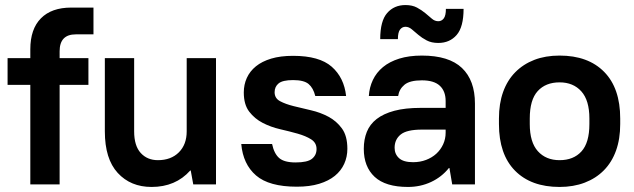

<svg xmlns="http://www.w3.org/2000/svg" viewBox="-20 -730 2510 760"><path d="M100 -394H10V-500H100V-535Q100 -615 142 -657.5Q184 -700 262 -700H350V-594H280Q216 -594 216 -527V-500H330V-394H216V0H100Z M580 10Q497 10 446 -45.5Q395 -101 395 -210V-500H511V-210Q511 -153 537 -124.5Q563 -96 605 -96Q657 -96 688 -127Q719 -158 719 -210V-500H835V0H745L735 -55H733Q675 10 580 10Z M1155 9Q1045 9 993.5 -35.5Q942 -80 935 -160H1057Q1065 -122 1085 -104.5Q1105 -87 1150 -87Q1197 -87 1215 -101.5Q1233 -116 1233 -140Q1233 -165 1211.5 -178.5Q1190 -192 1158 -201Q1126 -210 1089 -218.5Q1052 -227 1020 -243.5Q988 -260 966.5 -288Q945 -316 945 -364Q945 -395 957 -421.5Q969 -448 993 -467.5Q1017 -487 1053.5 -498Q1090 -509 1140 -509Q1244 -509 1293 -466Q1342 -423 1350 -350H1228Q1220 -382 1201.5 -397.5Q1183 -413 1140 -413Q1099 -413 1083 -400Q1067 -387 1067 -365Q1067 -341 1088.5 -329.5Q1110 -318 1142 -310Q1174 -302 1211 -293.5Q1248 -285 1280 -268Q1312 -251 1333.5 -221.5Q1355 -192 1355 -141Q1355 -109 1342.5 -81.5Q1330 -54 1305.5 -34Q1281 -14 1243.5 -2.5Q1206 9 1155 9Z M1595 10Q1506 10 1463 -30Q1420 -70 1420 -141Q1420 -178 1432 -208Q1444 -238 1471 -259Q1498 -280 1541 -291.5Q1584 -303 1645 -303H1744V-330Q1744 -369 1721 -390.5Q1698 -412 1650 -412Q1602 -412 1581 -394.5Q1560 -377 1556 -350H1440Q1442 -384 1456 -413.5Q1470 -443 1496 -464.5Q1522 -486 1560.5 -498Q1599 -510 1650 -510Q1757 -510 1808.5 -461Q1860 -412 1860 -320V0H1770L1759 -65H1757Q1728 -29 1686 -9.5Q1644 10 1595 10ZM1615 -88Q1643 -88 1666.5 -97Q1690 -106 1707 -121.5Q1724 -137 1734 -158.5Q1744 -180 1744 -205V-217H1650Q1590 -217 1566 -197.5Q1542 -178 1542 -145Q1542 -120 1559.5 -104Q1577 -88 1615 -88ZM1715 -560Q1688 -560 1669 -570Q1650 -580 1636 -592Q1622 -604 1610 -614Q1598 -624 1585 -624Q1572 -624 1563.5 -613Q1555 -602 1555 -575H1485Q1485 -647 1512.5 -678.5Q1540 -710 1585 -710Q1612 -710 1630.5 -700Q1649 -690 1663.5 -678Q1678 -666 1689.5 -656Q1701 -646 1715 -646Q1728 -646 1736.5 -657Q1745 -668 1745 -695H1815Q1815 -623 1787.5 -591.5Q1760 -560 1715 -560Z M2195 10Q2082 10 2018.5 -54.5Q1955 -119 1955 -239V-261Q1955 -320 1971.5 -366Q1988 -412 2019.5 -444Q2051 -476 2095 -493Q2139 -510 2195 -510Q2308 -510 2371.5 -445.5Q2435 -381 2435 -261V-239Q2435 -180 2418.5 -134Q2402 -88 2370.5 -56Q2339 -24 2294.5 -7Q2250 10 2195 10ZM2195 -96Q2250 -96 2281.5 -130.5Q2313 -165 2313 -239V-261Q2313 -333 2281 -368.5Q2249 -404 2195 -404Q2140 -404 2108.5 -369.5Q2077 -335 2077 -261V-239Q2077 -167 2109 -131.5Q2141 -96 2195 -96Z"/></svg>

Font: PT Root UI Bold
Style: Regular
Weight: 700
Designer: Vitaly Kuzmin
Foundry: ParaType Ltd.
Version: Version 2.000G